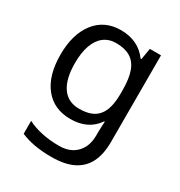

<svg xmlns="http://www.w3.org/2000/svg" viewBox="-183 -674 980 1043"><g transform="rotate(30 307.5 -153.0)"><path d="M275 -546Q328 -546 370.5 -526Q413 -506 443 -465H448L460 -536H530V9Q530 85 504 136.5Q478 188 425 214Q372 240 290 240Q232 240 183.5 231.5Q135 223 97 206V125Q135 145 186 156Q237 167 295 167Q364 167 403.5 126.5Q443 86 443 16V-5Q443 -17 444 -39.5Q445 -62 446 -71H442Q414 -30 372.5 -10Q331 10 276 10Q172 10 113.5 -63Q55 -136 55 -267Q55 -395 113.5 -470.5Q172 -546 275 -546ZM287 -472Q242 -472 210.5 -448Q179 -424 162.5 -378Q146 -332 146 -266Q146 -167 182.5 -114.5Q219 -62 289 -62Q330 -62 359 -72.5Q388 -83 407 -105.5Q426 -128 435 -163Q444 -198 444 -246V-267Q444 -340 427.5 -385Q411 -430 376 -451Q341 -472 287 -472Z"/></g></svg>

Font: hexuoriya05
Style: Book
Weight: 400
Designer: Jelle Bosma - Monotype Design Team
Foundry: Monotype Imaging Inc.
Version: Version 2.003